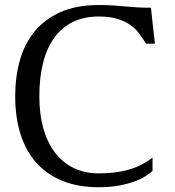

<svg xmlns="http://www.w3.org/2000/svg" viewBox="-20 -747 710 777"><path d="M379.9 -45.4Q448.7 -45.4 501.5 -60.5Q554.2 -75.7 597.2 -109.4V-55.2Q585 -43.9 565.7 -32.2Q546.4 -20.5 519.3 -11Q492.2 -1.5 457.5 4.6Q422.9 10.7 379.9 10.7Q295.4 10.7 231.9 -15.4Q168.5 -41.5 126.2 -89.4Q84 -137.2 62.7 -205.3Q41.5 -273.4 41.5 -357.9Q41.5 -434.6 60.1 -501.7Q78.6 -568.8 119.4 -618.9Q160.2 -668.9 224.4 -697.8Q288.6 -726.6 379.9 -726.6Q414.6 -726.6 438.2 -724.9Q461.9 -723.1 483.9 -721.2Q505.9 -719.2 530.3 -717.5Q554.7 -715.8 590.8 -715.8L606.9 -570.3H570.8Q557.6 -592.3 542.5 -612.3Q527.3 -632.3 505.6 -647.2Q483.9 -662.1 453.6 -671.1Q423.3 -680.2 379.9 -680.2Q319.3 -680.2 274.2 -657.7Q229 -635.3 199 -593.3Q168.9 -551.3 154.1 -491.7Q139.2 -432.1 139.2 -357.9Q139.2 -283.7 156 -225.6Q172.9 -167.5 204.1 -127.4Q235.4 -87.4 279.8 -66.4Q324.2 -45.4 379.9 -45.4Z"/></svg>

Font: Arian AMU Serif
Style: Regular
Weight: 400
Designer: Ruben Hakobyan (Tarumian)
Foundry: Ruben Hakobyan (Tarumian)
Version: Version 1.002